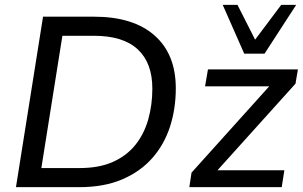

<svg xmlns="http://www.w3.org/2000/svg" viewBox="-20 -774 1253 794"><path d="M46 0 158 -705H369Q531 -705 619 -627.5Q707 -550 707 -409Q707 -324 683 -250Q659 -176 609.5 -120Q560 -64 485 -32Q410 0 307 0ZM151 -79H309Q390 -79 447 -104.5Q504 -130 540 -175Q576 -220 593 -280Q610 -340 610 -408Q610 -514 549.5 -570Q489 -626 369 -626H238ZM763 0 772 -60 1114 -440 1118 -417H828L840 -487H1212L1202 -428L857 -45L853 -70H1156L1145 0ZM990 -552 901 -754H962L1035 -610L1143 -754H1205L1074 -552Z"/></svg>

Font: Nunito Sans 12pt Medium
Style: Italic
Weight: 500
Italic angle: -9°
Designer: Vernon Adams
Foundry: Vernon Adams
Version: Version 3.101;gftools[0.9.27]